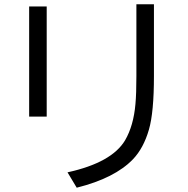

<svg xmlns="http://www.w3.org/2000/svg" viewBox="-20 -830 880 897"><path d="M116.2 -799.8H198.2V-285.2H116.2ZM617.2 -810.1H699.2V-475.1Q699.2 -305.2 675.8 -224.6Q650.9 -138.2 601.6 -86.4Q516.6 2.4 338.4 46.9L295.4 -24.9Q502.4 -70.3 564.5 -174.8Q604 -242.7 612.8 -344.2Q617.2 -393.1 617.2 -474.1Z"/></svg>

Font: FORM UDPGothic
Style: Regular
Weight: 400
Foundry: Pronama LLC
Version: Version 1.05101